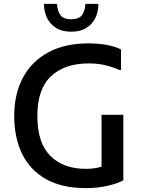

<svg xmlns="http://www.w3.org/2000/svg" viewBox="-20 -955 731 987"><path d="M53 -359Q53 -471 97.5 -555Q142 -639 227.5 -685.5Q313 -732 434 -732Q489 -732 531.5 -723.5Q574 -715 602 -701V-595H593Q567 -608 526.5 -618.5Q486 -629 436 -629Q312 -629 242 -563Q172 -497 172 -359Q172 -220 239 -153.5Q306 -87 422 -87Q464 -87 502 -98V-365H614V-28Q580 -10 529.5 1Q479 12 421 12Q298 12 216 -34.5Q134 -81 93.5 -164.5Q53 -248 53 -359ZM346 -792Q299 -792 268 -811.5Q237 -831 221.5 -863.5Q206 -896 206 -935H273Q275 -899 290.5 -877.5Q306 -856 346 -856Q386 -856 401.5 -877.5Q417 -899 419 -935H486Q486 -896 470.5 -863.5Q455 -831 424 -811.5Q393 -792 346 -792Z"/></svg>

Font: Kufam Medium
Style: Regular
Weight: 500
Designer: Wael Morcos, Artur Schmal
Foundry: Original Type
Version: Version 1.300; ttfautohint (v1.8.3)